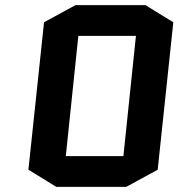

<svg xmlns="http://www.w3.org/2000/svg" viewBox="-20 -725 715 750"><path d="M596 -62 473 5H200L91 -62L152 -638L275 -705H548L657 -638ZM286 -585 237 -115H462L511 -585Z"/></svg>

Font: Quantico
Style: Bold Italic
Weight: 700
Italic angle: -12°
Designer: Matt Desmond
Foundry: MADtype
Version: Version 2.002